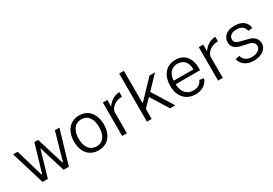

<svg xmlns="http://www.w3.org/2000/svg" viewBox="34 -1651 3656 2569"><g transform="rotate(-30 1862.0 -366.5)"><path d="M756 -517H686L566 -93H557L427 -517H369L244 -92H235L110 -517H40L197 0H279L397 -406L522 0H604Z M1062 10C1208 10 1293 -99 1293 -257C1293 -414 1209 -527 1063 -527C918 -527 831 -415 831 -255C831 -98 915 10 1062 10ZM1064 -50C956 -50 904 -139 904 -258C904 -378 956 -467 1063 -467C1170 -467 1220 -379 1220 -258C1220 -138 1171 -50 1064 -50Z M1427 0H1500V-321C1500 -387 1588 -460 1688 -456V-527C1614 -527 1533 -478 1496 -413V-517H1427Z M2248 0 2047 -323 2233 -517H2148L1883 -240V-743H1810V0H1883V-155L1998 -273L2167 0Z M2394 -241H2770V-273C2770 -431 2691 -527 2550 -527C2404 -527 2319 -420 2319 -254C2319 -87 2419 10 2560 10C2657 10 2737 -38 2762 -121L2695 -134C2675 -80 2630 -50 2559 -50C2448 -50 2394 -136 2394 -241ZM2395 -295C2394 -379 2442 -468 2550 -468C2651 -468 2699 -393 2699 -295Z M2909 0H2982V-321C2982 -387 3070 -460 3170 -456V-527C3096 -527 3015 -478 2978 -413V-517H2909Z M3460 10C3582 10 3666 -52 3666 -140C3666 -195 3637 -254 3543 -277L3433 -305C3361 -323 3344 -349 3344 -380C3344 -451 3406 -470 3463 -470C3528 -470 3579 -444 3593 -374L3657 -381C3653 -461 3590 -527 3465 -527C3349 -527 3275 -471 3275 -376C3275 -311 3315 -267 3407 -246L3517 -222C3578 -207 3598 -175 3598 -137C3598 -80 3533 -47 3460 -47C3393 -47 3340 -74 3320 -144L3256 -132C3273 -45 3351 10 3460 10Z"/></g></svg>

Font: United Sans Light
Style: Regular
Weight: 300
Designer: Pablo Impallari, Rodrigo Fuenzalida (Modified by Dan O. Williams)
Version: Version 1.000;PS 001.000;hotconv 1.0.88;makeotf.lib2.5.64775